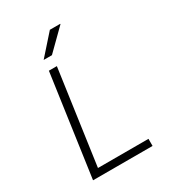

<svg xmlns="http://www.w3.org/2000/svg" viewBox="-210 -1009 1020 1126"><g transform="rotate(-30 300.0 -445.5)"><path d="M84 0 181 -686H235L145 -48H487V0ZM186 -756 306 -891H376V-888L242 -756Z"/></g></svg>

Font: Chivo Mono Medium Thin
Style: Italic
Weight: 250
Italic angle: -8.05°
Monospace: yes
Version: Version 1.008